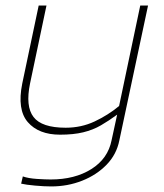

<svg xmlns="http://www.w3.org/2000/svg" viewBox="-20 -494 588 690"><path d="M164 176Q139 176 106 173Q73 170 56 166L62 140Q82 147 112.5 149Q143 151 162 151Q249 151 308.5 113.5Q368 76 381 10L401 -82Q371 -60 342.5 -43.5Q314 -27 279 -18.5Q244 -10 196 -10Q119 -10 80 -55Q41 -100 60 -194L119 -474H147L88 -194Q71 -112 100.5 -73.5Q130 -35 216 -35Q272 -35 320 -57.5Q368 -80 408 -113L484 -474H512L409 10Q399 61 363 98Q327 135 275 155.5Q223 176 164 176Z"/></svg>

Font: Kanit Thin
Style: Italic
Weight: 250
Italic angle: -12°
Designer: Katatrad Team
Foundry: CadsonDemak
Version: Version 2.000; ttfautohint (v1.8.3)